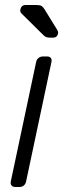

<svg xmlns="http://www.w3.org/2000/svg" viewBox="-20 -745 264 765"><path d="M41 0Q31 0 26 -6Q21 -12 23 -22L124 -498Q126 -508 133.5 -514Q141 -520 151 -520H168Q178 -520 182.5 -514Q187 -508 185 -498L84 -22Q82 -12 75 -6Q68 0 58 0ZM182 -595Q172 -595 166 -596.5Q160 -598 153 -605L66 -691Q59 -698 61 -707Q65 -725 82 -725H125Q140 -725 146 -721Q152 -717 158 -707L208 -626Q213 -618 211 -610Q207 -595 192 -595Z"/></svg>

Font: Rubik Light
Style: Italic
Weight: 300
Italic angle: -12°
Designer: Hubert and Fischer
Foundry: Hubert and Fischer
Version: Version 2.300;gftools[0.9.30]